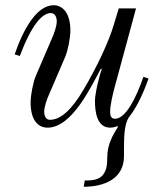

<svg xmlns="http://www.w3.org/2000/svg" viewBox="-20 -476 612 734"><path d="M36 -268 56 -262C75 -314 122 -426 174 -426C190 -426 197 -411 197 -394C197 -376 186 -346 181 -335L117 -186C107 -163 97 -113 97 -84C97 -20 123 12 162 12C257 12 331 -151 366 -214L369 -211C360 -189 343 -118 343 -90C343 -50 350 12 401 12C411 12 419 10 429 6L431 9C412 39 390 76 390 126C390 152 388 174 374 192C358 213 329 214 304 214L300 238C378 238 454 208 454 121V93C455 66 451 -1 476 -32C509 -74 534 -137 548 -176L528 -182C502 -105 461 -22 420 -22C405 -22 401 -32 401 -49C401 -74 412 -118 416 -134L500 -444H434L414 -378C397 -321 354 -225 298 -131C252 -53 210 -18 171 -18C155 -18 149 -33 149 -50C149 -68 160 -98 165 -109L229 -258C240 -284 249 -331 249 -360C249 -428 218 -456 185 -456C120 -456 68 -362 36 -268Z"/></svg>

Font: Old Standard
Style: Italic
Weight: 400
Italic angle: -15.2°
Designer: Alexey Kryukov <alexios@thessalonica.org.ru>
Version: Version 2.0